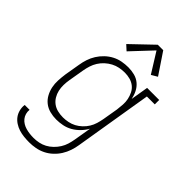

<svg xmlns="http://www.w3.org/2000/svg" viewBox="-285 -850 1170 1170"><g transform="rotate(45 300.0 -264.5)"><path d="M211 223Q188 223 165 220.5Q142 218 121.5 211.5Q101 205 82.5 193Q64 181 51.5 164Q39 147 33.5 125Q28 103 31 81H73Q71 98 75.5 114Q80 130 90 142.5Q100 155 114 163.5Q128 172 144 176.5Q160 181 177 183Q194 185 211 185Q233 185 255.5 180.5Q278 176 298.5 165Q319 154 336.5 137Q354 120 366.5 100Q379 80 385.5 58.5Q392 37 396 14L415 -98Q401 -73 380.5 -52Q360 -31 335.5 -17Q311 -3 283.5 2.5Q256 8 229 8Q229 8 229 8Q229 8 229 8Q201 8 174 1Q147 -6 126 -22.5Q105 -39 92 -63Q79 -87 73.5 -113.5Q68 -140 69.5 -168.5Q71 -197 75 -226L92 -326Q96 -352 104.5 -378Q113 -404 128 -428Q143 -452 164 -472Q185 -492 210 -505Q235 -518 262 -523Q289 -528 316 -528Q344 -528 370.5 -521Q397 -514 417 -497Q437 -480 449 -456Q461 -432 466 -406L485 -520H589V-482H521L438 21Q434 47 425 73.5Q416 100 401 124Q386 148 364.5 168Q343 188 317.5 200.5Q292 213 264.5 218Q237 223 211 223ZM249 -30Q270 -30 292.5 -34.5Q315 -39 335 -49.5Q355 -60 372.5 -76.5Q390 -93 402 -112.5Q414 -132 420.5 -153.5Q427 -175 431 -197L448 -297Q451 -320 452.5 -343.5Q454 -367 449.5 -389Q445 -411 435 -431Q425 -451 408 -464.5Q391 -478 369 -484Q347 -490 323 -490Q300 -490 277.5 -485.5Q255 -481 234 -470Q213 -459 195 -442.5Q177 -426 164.5 -406Q152 -386 145 -364Q138 -342 134 -319L117 -219Q113 -196 112.5 -172.5Q112 -149 117 -127Q122 -105 133.5 -86Q145 -67 162.5 -54Q180 -41 202.5 -35.5Q225 -30 249 -30ZM239 -589 206 -619 345 -752H392L484 -615L445 -592L364 -722Z"/></g></svg>

Font: Iosevka Etoile XLtObl
Style: Regular
Weight: 200
Italic angle: -9°
Designer: Belleve Invis
Foundry: Belleve Invis
Version: Version 15.5.2; ttfautohint (v1.8.4)